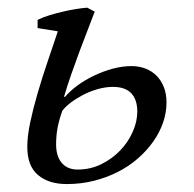

<svg xmlns="http://www.w3.org/2000/svg" viewBox="-20 -460 495 491"><path d="M139.2 -176.3Q130.9 -152.8 127.2 -133.1Q123.5 -113.3 123.5 -90.3Q123.5 -60.5 137.9 -43.5Q152.3 -26.4 178.7 -26.4Q210.9 -26.4 238.8 -40Q266.6 -53.7 287.1 -75Q307.6 -96.2 319.3 -122.6Q331.1 -148.9 331.1 -174.8Q331.1 -205.1 315.7 -221.4Q300.3 -237.8 268.6 -237.8Q249.5 -237.8 229.2 -231.9Q209 -226.1 191.4 -216.8Q173.8 -207.5 159.9 -196.8Q146 -186 139.2 -176.3ZM146.5 -212.4Q158.2 -226.6 177.2 -240.7Q196.3 -254.9 219.5 -266.1Q242.7 -277.3 267.8 -284.2Q293 -291 316.4 -291Q335 -291 351.3 -284.9Q367.7 -278.8 379.6 -267.1Q391.6 -255.4 398.7 -238Q405.8 -220.7 405.8 -197.8Q405.8 -171.9 397 -146.5Q388.2 -121.1 371.8 -97.9Q355.5 -74.7 332.5 -54.7Q309.6 -34.7 281.2 -20.3Q252.9 -5.9 220 2.4Q187 10.7 150.9 10.7Q104.5 10.7 77.1 -12.5Q49.8 -35.6 49.8 -84.5Q49.8 -112.3 57.4 -147.7Q64.9 -183.1 76.4 -222.4Q87.9 -261.7 101.6 -302Q115.2 -342.3 127.9 -379.9L76.2 -388.2V-409.2Q88.9 -415.5 105.5 -420.7Q122.1 -425.8 139.6 -429.9Q157.2 -434.1 173.8 -436.8Q190.4 -439.5 203.1 -440.4L222.2 -430.2Q211.9 -402.8 201.9 -377.2Q191.9 -351.6 182.1 -325.2Q172.4 -298.8 162.6 -271Q152.8 -243.2 143.6 -212.4Z"/></svg>

Font: PT Astra Serif
Style: Italic
Weight: 400
Italic angle: -16°
Designer: A.Korolkova, I. Chaeva
Foundry: ParaType Ltd
Version: Version 1.001